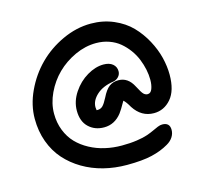

<svg xmlns="http://www.w3.org/2000/svg" viewBox="-112 -754 1101 1037"><g transform="rotate(-15 439.0 -235.0)"><path d="M474.1 159.2Q406.2 159.2 344.2 143.6Q282.2 127.9 229.7 96.9Q177.2 65.9 138.4 22.2Q99.6 -21.5 77.9 -81.1Q56.2 -140.6 56.2 -210Q56.2 -286.6 91.8 -363Q127.4 -439.5 185.3 -497.8Q243.2 -556.2 321.8 -592.5Q400.4 -628.9 481 -628.9Q549.3 -628.9 607.7 -603.8Q666 -578.6 704.6 -538.8Q743.2 -499 770.3 -448.7Q797.4 -398.4 809.6 -348.6Q821.8 -298.8 821.8 -252.9Q821.8 -163.6 782.7 -118.4Q743.7 -73.2 687 -73.2Q617.2 -73.2 575.2 -138.2Q558.1 -168.9 543.9 -181.2Q517.1 -133.8 505.9 -119.6Q466.3 -68.8 407.2 -68.8Q355.5 -68.8 321.3 -101.3Q287.1 -133.8 287.1 -193.8Q287.1 -246.1 319.1 -294.2Q351.1 -342.3 398.2 -370.1Q445.3 -397.9 490.2 -397.9Q522.9 -397.9 541.5 -382.3Q560.1 -366.7 560.1 -341.8Q560.1 -324.2 547.9 -311Q535.6 -297.9 518.1 -294.9Q458.5 -286.1 423.8 -254.6Q389.2 -223.1 389.2 -186Q389.2 -180.7 391.1 -168.9H397Q414.1 -168.9 425.8 -180.4Q437.5 -191.9 453.1 -222.2Q473.1 -263.2 494.6 -279.1Q516.1 -294.9 545.9 -294.9Q599.6 -294.9 628.9 -237.8Q647.9 -200.7 658 -190.9Q668 -181.2 680.2 -181.2Q697.8 -181.2 705.8 -202.6Q713.9 -224.1 713.9 -252.9Q713.9 -280.8 707.8 -310.3Q701.7 -339.8 689.5 -370.1Q677.2 -400.4 657.7 -427Q638.2 -453.6 613.3 -474.6Q588.4 -495.6 554.2 -507.8Q520 -520 481 -520Q421.4 -520 363 -493.2Q304.7 -466.3 261.2 -423.6Q217.8 -380.9 190.9 -324Q164.1 -267.1 164.1 -210Q164.1 -159.2 181.2 -116Q198.2 -72.8 227.5 -42.5Q256.8 -12.2 296.4 9Q335.9 30.3 380.9 40.5Q425.8 50.8 474.1 50.8Q521 50.8 558.8 45.2Q596.7 39.6 618.9 31.7Q641.1 23.9 657.5 16.1Q673.8 8.3 687.5 2.7Q701.2 -2.9 712.9 -2.9Q754.9 -2.9 754.9 38.1Q754.9 59.6 742.7 78.4Q730.5 97.2 708 109.9Q667.5 133.8 613.8 146.5Q560.1 159.2 474.1 159.2Z"/></g></svg>

Font: Shantell Sans Irregular Bouncy
Style: Regular
Weight: 500
Designer: Stephen Nixon, Anya Danilova, Shantell Martin
Foundry: Arrow Type
Version: Version 1.006;[9816181b4]